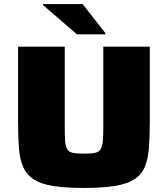

<svg xmlns="http://www.w3.org/2000/svg" viewBox="-20 -918 827 946"><path d="M394 8Q300 8 240 -2Q180 -12 145.5 -34.5Q111 -57 94.5 -94.5Q78 -132 73.5 -187Q69 -242 69 -317V-688H299V-292Q299 -248 301 -222Q303 -196 311.5 -182.5Q320 -169 339 -165Q358 -161 393 -161Q429 -161 448 -165Q467 -169 475.5 -182.5Q484 -196 486.5 -222Q489 -248 489 -292V-688H718V-317Q718 -242 713.5 -187Q709 -132 693 -94.5Q677 -57 642 -34.5Q607 -12 547 -2Q487 8 394 8ZM359 -749 192 -893V-898H387L499 -755V-749Z"/></svg>

Font: Saira Expanded ExtraBold
Style: Regular
Weight: 800
Width: 7
Designer: Hector Gatti with collaboration of the Omnibus-Type team
Foundry: Omnibus-Type
Version: Version 1.101